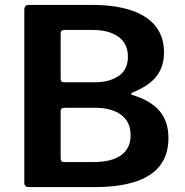

<svg xmlns="http://www.w3.org/2000/svg" viewBox="-20 -762 755 782"><path d="M79 -16V-723Q79 -732 84 -737Q89 -742 97 -742H354Q497 -742 572.5 -692.5Q648 -643 648 -548Q648 -491 617.5 -451.5Q587 -412 517 -384Q514 -383 514 -380Q514 -377 517 -376Q593 -353 629.5 -310.5Q666 -268 666 -200Q666 0 365 0H96Q89 0 84 -4.5Q79 -9 79 -16ZM369 -427Q425 -427 463 -452.5Q501 -478 501 -531Q501 -584 462.5 -612Q424 -640 358 -640H244Q235 -640 231 -636.5Q227 -633 227 -625V-444Q227 -435 230 -431Q233 -427 240 -427ZM360 -102Q435 -102 473.5 -130Q512 -158 512 -211Q512 -266 473 -294.5Q434 -323 369 -323H245Q235 -323 231 -319.5Q227 -316 227 -307V-119Q227 -110 230 -106Q233 -102 240 -102Z"/></svg>

Font: n
Style: Regular
Weight: 600
Designer: Pablo Impallari, Rodrigo Fuenzalida
Foundry: Impallari Type
Version: Version 1.002; ttfautohint (v1.5)